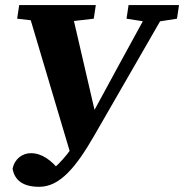

<svg xmlns="http://www.w3.org/2000/svg" viewBox="-20 -677 727 758"><path d="M29.7 -10.4C38.1 34.7 70.4 60.5 135 60.5C217.3 60.5 281.2 -19.1 351.2 -140.3L649 -657.1H578.9L451 -423.4L312.9 -169.1H310.4C267.7 -92 227.7 -38.1 169.7 5.9L173.9 29.8L217.3 -0.9C183.3 -44.5 145.2 -72.3 101.7 -72.3C68 -72.3 37 -49.3 29.7 -10.4ZM47.7 -603.2 178.7 -588.2H220.9L350.1 -603.2L358.3 -657.1H55.8L47.7 -603.2ZM479.5 -603.2 566 -589.6H591.4L678.7 -603.2L686.8 -657.1H487.6L479.5 -603.2ZM265.1 -46.9 360.5 -211.8 257.3 -657.1H83.5L265.1 -46.9Z"/></svg>

Font: Source Serif 4 Variable
Style: Italic
Weight: 400
Italic angle: -12°
Designer: Frank Grießhammer
Foundry: Adobe Systems Incorporated
Version: Version 4.004;hotconv 1.0.116;makeotfexe 2.5.65601